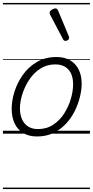

<svg xmlns="http://www.w3.org/2000/svg" viewBox="-20 -905 629 1300"><path d="M231 19Q175 19 136.5 -4.5Q98 -28 78.5 -70.5Q59 -113 59 -168Q59 -223 78 -284Q97 -345 135 -398.5Q173 -452 230 -485.5Q287 -519 363 -519Q417 -519 455 -496.5Q493 -474 513 -433.5Q533 -393 533 -339Q533 -298 521.5 -250Q510 -202 486.5 -154Q463 -106 426.5 -67Q390 -28 341.5 -4.5Q293 19 231 19ZM237 -31Q296 -31 341 -61Q386 -91 415.5 -138Q445 -185 460 -237Q475 -289 475 -334Q475 -376 461.5 -406Q448 -436 421 -452.5Q394 -469 355 -469Q297 -469 252.5 -440Q208 -411 177.5 -364.5Q147 -318 131 -266.5Q115 -215 115 -171Q115 -128 129.5 -96.5Q144 -65 171 -48Q198 -31 237 -31ZM423 -628Q419 -628 415 -630Q411 -632 407 -639L318 -808Q317 -812 316 -815Q315 -818 316 -822Q317 -828 324 -834Q331 -840 339.5 -844Q348 -848 356 -848Q367 -848 374 -832L446 -659Q447 -655 447.5 -652Q448 -649 448 -646Q446 -637 438 -632.5Q430 -628 423 -628ZM0 365H589V375H0ZM0 -20H589V0H0ZM0 -505H589V-500H0ZM0 -885H589V-875H0Z"/></svg>

Font: Playwrite DK Loopet Guides
Style: Regular
Weight: 400
Designer: Veronika Burian, José Scaglione
Foundry: TypeTogether
Version: Version 1.003